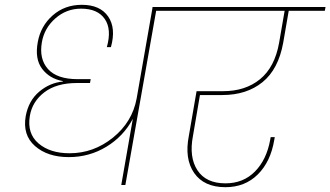

<svg xmlns="http://www.w3.org/2000/svg" viewBox="-20 -769 1373 798"><path d="M266 -116Q178 -116 125.5 -162Q73 -208 87 -287Q99 -351 143 -388Q187 -425 241 -430V-432Q186 -442 155 -483Q124 -524 137 -594Q149 -661 199 -705Q249 -749 320 -749Q396 -749 429.5 -700.5Q463 -652 441 -573H424Q445 -647 415.5 -690Q386 -733 317 -733Q256 -733 210 -692.5Q164 -652 154 -593Q142 -524 179.5 -482Q217 -440 303 -440H357L354 -424H300Q215 -424 164.5 -385.5Q114 -347 104 -287Q92 -214 140 -173Q188 -132 269 -132Q369 -132 449.5 -197Q530 -262 548 -360L613 -732L614 -740H793L791 -724H629L501 0H484L532 -275Q493 -202 422 -159Q351 -116 266 -116Z M721 -724 724 -740H1333L1330 -724H1180L1157 -591Q1137 -481 1071 -427.5Q1005 -374 904 -374H811L782 -204Q765 -116 800.5 -61.5Q836 -7 917 -7Q991 -7 1039.5 -56Q1088 -105 1103 -188L1105 -199H1122Q1120 -191 1120 -188Q1105 -97 1051.5 -44Q998 9 917 9Q828 9 787 -50Q746 -109 765 -205L797 -390H907Q1000 -390 1061 -440Q1122 -490 1140 -591L1163 -724Z"/></svg>

Font: Poppins Thin
Style: Italic
Weight: 250
Italic angle: -10°
Designer: Ninad Kale (Devanagari), Jonny Pinhorn (Latin)
Foundry: Indian Type Foundry
Version: Version 3.200;PS 1.000;hotconv 16.6.54;makeotf.lib2.5.65590